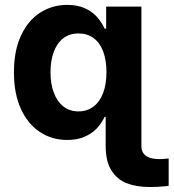

<svg xmlns="http://www.w3.org/2000/svg" viewBox="-20 -557 702 776"><path d="M407.1 33.7V-3.5H551.5V33.7Q551.5 53.5 561.7 65.2Q571.9 76.9 588.4 81.5Q605 86.1 625.7 86.1Q637.9 86.1 661.7 83.4V194Q658 194.3 655.2 194.7Q652.4 195.2 648.5 195.7Q617.3 198.9 586.7 198.9Q532.4 198.9 493.1 183.9Q453.7 168.9 430.4 132Q407.1 95.2 407.1 33.7ZM36.3 -264.6Q36.3 -352.2 65.1 -413.8Q94 -475.4 142.9 -506.3Q191.8 -537.3 251.8 -537.3Q291.1 -537.3 320.5 -524.7Q349.9 -512 367.9 -492.9Q386 -473.9 399 -449.3Q400.2 -447.2 401 -445.4Q401.8 -443.6 402.8 -441.4H465.1V-84.6H402.8Q401.4 -81.5 400 -78.9Q386.9 -54.1 368.4 -35.2Q349.9 -16.4 320.5 -3.8Q291.1 8.7 252 8.7Q190.5 8.7 141.7 -23.2Q92.8 -55.1 64.5 -116.8Q36.3 -178.6 36.3 -264.6ZM407.1 -3.5V-121.8L443.6 -262.8L409 -418.1V-530.4H551.5V-3.5ZM410.3 -265.2Q410.3 -313.1 397.2 -348.5Q384 -384 358.5 -402.9Q333 -421.8 297.3 -421.8Q261 -421.8 235.8 -402.3Q210.5 -382.8 197.3 -347.4Q184.1 -312.1 184.1 -265.2Q184.1 -218 197.5 -182.4Q210.8 -146.8 236.1 -126.8Q261.3 -106.8 297.3 -106.8Q332.5 -106.8 358.1 -126.4Q383.7 -145.9 397 -181.7Q410.3 -217.6 410.3 -265.2Z"/></svg>

Font: Pretendard Variable
Style: Regular
Weight: 400
Designer: Base glyphs from Inter by Rasmus Andersson; Hangul glyphs from Noto Sans CJK(Source Han Sans) by Jang Soo-young and Kang
Foundry: Kil Hyung-jin
Version: Version 1.100;FEAKit 1.0